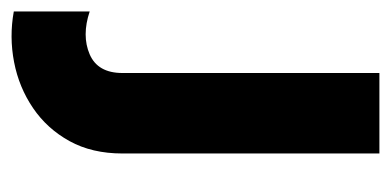

<svg xmlns="http://www.w3.org/2000/svg" viewBox="-255 -319 680 334"><g transform="rotate(90 85.0 -152.0)"><path d="M-62 164V32Q-20 46 12.5 32Q45 18 45 -25V-472H185V-25Q185 28 163.5 67Q142 106 106 130.5Q70 155 26 163.5Q-18 172 -62 164Z"/></g></svg>

Font: Lil Grotesk Black
Style: Regular
Weight: 900
Designer: Bastien Sozeau
Foundry: NBR — Bastien Sozeau
Version: Version 3.003; ttfautohint (v1.8.4.7-5d5b);gftools[0.9.33]